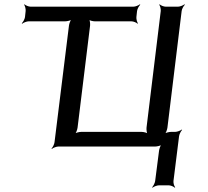

<svg xmlns="http://www.w3.org/2000/svg" viewBox="-20 -680 965 891"><path d="M793 -68H774C765 -68 748 -64 742 -59L744 -57C750 -62 756 -79 757 -88L823 -629C824 -638 832 -653 838 -658L836 -660C830 -655 815 -649 806 -649H749C740 -649 725 -655 721 -660L719 -658C723 -653 727 -638 726 -629L660 -88C659 -79 661 -62 665 -57L667 -59C663 -64 646 -68 637 -68H357C348 -68 331 -64 325 -59L327 -57C333 -62 339 -79 340 -88L398 -561C399 -570 397 -587 393 -592L390 -590C395 -585 411 -581 420 -581H590C599 -581 614 -575 618 -570L620 -572C616 -577 612 -592 613 -601L616 -629C617 -638 625 -653 631 -658L629 -660C623 -655 608 -649 599 -649H122C113 -649 98 -655 94 -660L92 -658C96 -653 100 -638 99 -629L96 -601C95 -592 87 -577 81 -572L83 -570C89 -575 104 -581 113 -581H282C291 -581 309 -585 314 -590L313 -592C307 -587 301 -570 300 -561L233 -20C232 -11 225 4 219 9L221 11C226 6 242 0 251 0H700C709 0 726 -4 732 -9L730 -11C725 -6 719 11 718 20L700 160C699 169 691 184 686 189L688 191C693 186 709 180 718 180H763C772 180 786 186 791 191L793 189C788 184 784 169 785 160L811 -48C812 -57 820 -72 825 -77L824 -79C818 -74 802 -68 793 -68Z"/></svg>

Font: Gamestation Storm Oblique 
Style: Italic
Weight: 400
Designer: Jonas Hecksher
Foundry: Jonas Hecksher, Playtypeª, e-types AS
Version: Version 1.003